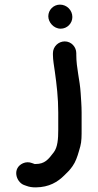

<svg xmlns="http://www.w3.org/2000/svg" viewBox="-20 -668 422 830"><path d="M242.3 -544C270.1 -544 292.8 -566.7 292.8 -594.5C292.8 -624 268.7 -648 239.3 -648C211.4 -648 188.8 -625.3 188.8 -597.5C188.8 -572.2 211.7 -544 242.3 -544ZM208.8 -431C208.8 -408.6 213.9 -381.7 217 -359.1C224.9 -302.7 231.8 -245 231.8 -182V-107C231.8 -67.5 229.2 -31.9 212.7 -10C189.1 21.3 173.6 41 133.8 41H132L130.3 41.2C130.1 41.2 129.2 40.9 129 40.7L118.3 36.9C106.3 32.1 91.6 32.2 79.5 37.7C31.9 59.1 49 117.8 82.8 131.4L93.7 135.3C106.7 140.3 119.9 142.2 135.5 142C192.3 141.2 229.2 118.9 258.4 89.7L278 70.1C283.6 63.8 288.1 58 293.8 50C306.5 32.3 314.5 8.9 320.8 -13.1L327.1 -35.2C333.1 -56 332.8 -84.1 332.8 -107V-182C332.8 -210.7 330.1 -242 328.7 -265.5C325.3 -323.1 309.8 -372.8 309.8 -431V-438C309.8 -465 288.4 -489 259.8 -489C232.1 -489 208.8 -466.3 208.8 -438Z"/></svg>

Font: NumbBunny
Style: Bk
Weight: 400
Designer: Robert Jablonski
Foundry: Cannot Into Space Fonts
Version: Version 1.0